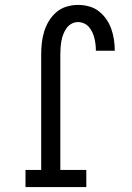

<svg xmlns="http://www.w3.org/2000/svg" viewBox="-20 -763 540 783"><path d="M84 0V-70H148V-540Q148 -564 150.5 -587.5Q153 -611 160 -634Q167 -657 179.5 -677.5Q192 -698 210 -713.5Q228 -729 251.5 -736Q275 -743 298 -743Q321 -743 343 -737Q365 -731 382.5 -717.5Q400 -704 413 -685.5Q426 -667 433.5 -646Q441 -625 444.5 -602.5Q448 -580 448 -558V-556H371V-557Q371 -570 369.5 -582.5Q368 -595 365 -607.5Q362 -620 356.5 -631.5Q351 -643 343 -652.5Q335 -662 323 -667.5Q311 -673 298 -673Q284 -673 271.5 -666Q259 -659 251 -647.5Q243 -636 238 -623Q233 -610 230.5 -596Q228 -582 227 -568Q226 -554 226 -540V-70H332V0Z"/></svg>

Font: Iosevka Curly Slab
Style: Regular
Weight: 400
Monospace: yes
Designer: Belleve Invis
Foundry: Belleve Invis
Version: Version 22.1.2; ttfautohint (v1.8.4)